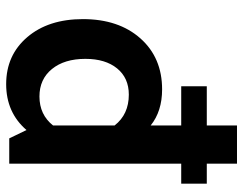

<svg xmlns="http://www.w3.org/2000/svg" viewBox="-103 -676 789 623"><g transform="rotate(90 291.5 -364.5)"><path d="M253 10Q159 10 100.5 -58.5Q42 -127 42 -239Q42 -355 104.5 -425.5Q167 -496 270 -496Q341 -496 387 -459V-558H260V-641H387V-739H511V-641H576V-558H511V0H429L402 -56Q345 10 253 10ZM171 -247Q171 -179 204 -138.5Q237 -98 293 -98Q352 -98 387 -142V-342Q351 -388 287 -388Q233 -388 202 -350Q171 -312 171 -247Z"/></g></svg>

Font: Cantarell
Style: Bold
Weight: 700
Designer: Dave Crossland, Nikolaus Waxweiler, Florian Fecher, Jacques Le Bailly, Eben Sorkin, Alexei Vanyashin, Alexios Zavras, Em
Version: Version 0.303